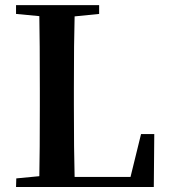

<svg xmlns="http://www.w3.org/2000/svg" viewBox="-20 -745 673 765"><path d="M43.9 0 44.9 -34.2 136.7 -43Q138.7 -139.6 138.7 -320.3V-385.7Q138.7 -582 136.7 -680.7L43.9 -689.5V-724.6H375V-689.5L277.3 -679.7Q274.4 -583 274.4 -393.6V-328.1Q274.4 -138.7 277.3 -40H500L542 -210.9H594.7L592.8 0Z"/></svg>

Font: Bpmf GenRyu Min B
Style: B
Weight: 700
Foundry: But Ko
Version: Version 1.320